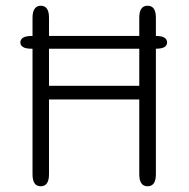

<svg xmlns="http://www.w3.org/2000/svg" viewBox="-20 -644 659 670"><path d="M51 -496Q51 -506.5 60.5 -512.5Q70 -518.5 90 -518.5H524Q544.5 -518.5 553.8 -512.5Q563 -506.5 563 -496Q563 -485.5 553.8 -479.8Q544.5 -474 524 -474H90Q70 -474 60.5 -479.8Q51 -485.5 51 -496ZM466 -582.5Q466 -624 495 -624Q524 -624 524 -582.5V-36Q524 6 495 6Q466 6 466 -36V-297H151V-36Q151 6 122 6Q93.5 6 93.5 -36V-582.5Q93.5 -603 101 -613.5Q108.5 -624 122 -624Q151 -624 151 -582.5V-344.5H466Z"/></svg>

Font: Sono ExtraLight Monospace Light
Style: Regular
Weight: 300
Version: Version 2.112